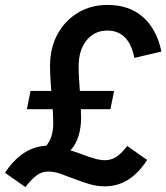

<svg xmlns="http://www.w3.org/2000/svg" viewBox="-40 -731 675 779"><path d="M385 25Q353 25 321.5 15.5Q290 6 260.5 -5.5Q231 -17 205 -26Q179 -35 155 -35Q129 -35 107.5 -18.5Q86 -2 63 28L-20 -30Q13 -80 54.5 -108.5Q96 -137 148 -140Q162 -157 169 -179.5Q176 -202 176 -230Q176 -242 175.5 -256.5Q175 -271 174 -288H69L84 -362H168Q167 -381 165.5 -399Q164 -417 163.5 -433.5Q163 -450 163 -463Q163 -537 193.5 -592.5Q224 -648 276.5 -679.5Q329 -711 396 -711Q485 -711 540.5 -661.5Q596 -612 615 -522L505 -496Q495 -550 467.5 -578.5Q440 -607 395 -607Q343 -607 311 -567Q279 -527 279 -462Q279 -450 279.5 -433.5Q280 -417 281.5 -399Q283 -381 284 -362H423L408 -288H288Q288 -277 288.5 -268.5Q289 -260 289 -253Q289 -213 278.5 -179Q268 -145 246 -121Q272 -113 296.5 -103.5Q321 -94 344 -87.5Q367 -81 386 -81Q412 -81 434 -96Q456 -111 476 -139L557 -82Q522 -28 479.5 -1.5Q437 25 385 25Z"/></svg>

Font: Red Hat Mono SemiBold
Style: Italic
Weight: 600
Italic angle: -12°
Monospace: yes
Designer: Pentagram, MCKL
Foundry: MCKL
Version: Version 1.030